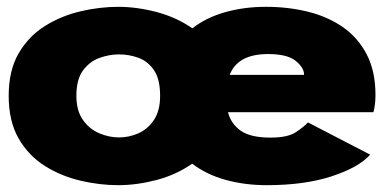

<svg xmlns="http://www.w3.org/2000/svg" viewBox="-20 -532 1121 563"><path d="M326.5 11Q273 11 216.8 -2Q160.5 -15 112.5 -44.8Q64.5 -74.5 35 -125.2Q5.5 -176 5.5 -251Q5.5 -326 35 -376.2Q64.5 -426.5 112.5 -456.2Q160.5 -486 216.8 -499Q273 -512 326.5 -512Q381 -512 439 -496.8Q497 -481.5 544 -449Q584.5 -480.5 640 -496.2Q695.5 -512 760 -512Q824.5 -512 882.5 -497.8Q940.5 -483.5 985 -452.8Q1029.5 -422 1055.2 -372.8Q1081 -323.5 1081 -253Q1081 -237 1079.2 -224.2Q1077.5 -211.5 1075 -203H648.5Q657.5 -168.5 686.2 -148.5Q715 -128.5 773 -128.5Q823.5 -128.5 847.2 -144.2Q871 -160 883 -173L1065.5 -78.5Q1032 -41 952.5 -15Q873 11 762 11Q698 11 641.8 -4.5Q585.5 -20 543.5 -52Q497 -19.5 439 -4.2Q381 11 326.5 11ZM653.5 -312.5H871.5V-314Q871.5 -333.5 847 -353.5Q822.5 -373.5 766 -373.5Q677 -373.5 653.5 -312.5ZM329 -129Q358.5 -129 386 -141.2Q413.5 -153.5 431.5 -180.5Q449.5 -207.5 449.5 -251Q449.5 -300 431.5 -326.2Q413.5 -352.5 386 -362.5Q358.5 -372.5 329 -372.5Q300 -372.5 271.2 -362Q242.5 -351.5 223.2 -325.2Q204 -299 204 -251Q204 -207.5 223 -180.5Q242 -153.5 271 -141.2Q300 -129 329 -129Z"/></svg>

Font: Trispace SemiExpanded ExtraBold
Style: Regular
Weight: 800
Width: 6
Designer: Tyler Finck
Foundry: Etcetera Type Company
Version: Version 1.210; ttfautohint (v1.8.3)